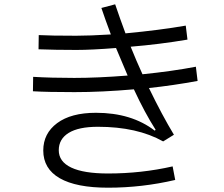

<svg xmlns="http://www.w3.org/2000/svg" viewBox="-20 -835 1040 892"><path d="M782 -62 794 1Q640 37 482 37Q334 37 257.5 -7Q181 -51 181 -136Q181 -215 245.5 -263Q310 -311 426 -311Q591 -311 699 -228L703 -232Q652 -312 602 -420Q453 -407 326 -407Q200 -407 133 -411L134 -478Q219 -473 325 -473Q433 -473 573 -484Q542 -556 519 -612Q406 -603 335 -603Q236 -603 159 -606L160 -672Q212 -669 334 -669Q397 -669 495 -675Q468 -747 451 -798L515 -815Q538 -747 563 -680Q722 -695 843 -716L851 -651Q721 -629 587 -618Q614 -551 642 -490Q780 -504 890 -525L898 -459Q784 -438 672 -426Q733 -300 788 -209L738 -178Q617 -246 435 -246Q345 -246 299 -217.5Q253 -189 253 -137Q253 -84 311 -56.5Q369 -29 482 -29Q637 -29 782 -62Z"/></svg>

Font: IBM Plex Sans JP
Style: Regular
Weight: 400
Designer: Mike Abbink; Paul van der Laan; Pieter van Rosmalen; Wujin Sim; Yejin Wi; Jinhee Kim; Boomi Park; Yona Kim; Kichan Ma
Foundry: Sandoll Inc.
Version: Version 1.001